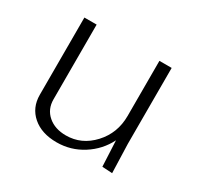

<svg xmlns="http://www.w3.org/2000/svg" viewBox="-88 -439 556 543"><g transform="rotate(30 190.0 -167.5)"><path d="M45 -340H85V-96Q85 -64 107.5 -44.5Q130 -25 166 -25Q217 -25 253.5 -64.5Q290 -104 290 -160V-340H330V-92L333 2L300 0L296 -84Q276 -44 237.5 -19.5Q199 5 153 5Q104 5 74.5 -20.5Q45 -46 45 -88Z"/></g></svg>

Font: Glametrix
Style: Light
Weight: 300
Designer: gluk
Foundry: gluk
Version: Version 0.40